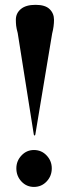

<svg xmlns="http://www.w3.org/2000/svg" viewBox="-20 -748 282 775"><path d="M123.5 -728.5Q162.5 -728.5 180.2 -711.2Q198 -694 198 -668Q198 -641.5 190.5 -612.5L122.5 -204.5Q121.5 -201 119.5 -201Q117.5 -201 116.5 -204.5L51.5 -614.5Q46.5 -633 45.2 -644.2Q44 -655.5 44 -668.5Q44 -694.5 64.2 -711.5Q84.5 -728.5 123.5 -728.5ZM117 6.5Q87 6.5 66.5 -15.5Q46 -37.5 46 -68.5Q46 -98.5 66.8 -120.5Q87.5 -142.5 117 -142.5Q147.5 -142.5 168.2 -120.5Q189 -98.5 189 -68.5Q189 -37.5 168.2 -15.5Q147.5 6.5 117 6.5Z"/></svg>

Font: Fraunces 144pt S000 SemiBold
Style: Regular
Weight: 600
Version: Version 1.000; ttfautohint (v1.8.3)